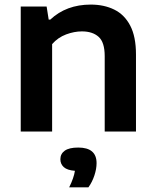

<svg xmlns="http://www.w3.org/2000/svg" viewBox="-20 -574 679 838"><path d="M70.5 0V-545.5H183.5L192.5 -488.5H199.5Q269.5 -554 376 -554Q434 -554 478.5 -532.2Q523 -510.5 548.2 -462.5Q573.5 -414.5 573.5 -336V0H437V-329Q437 -389.5 410.5 -413.2Q384 -437 337.5 -437Q304 -437 268.5 -423.8Q233 -410.5 207.5 -381.5V0ZM282 243.5Q302.5 202 307 171.5Q273.5 169 258.5 155.5Q243.5 142 243.5 121Q243.5 97.5 262.5 83.8Q281.5 70 321.5 70Q401.5 70 401.5 138Q401.5 163 392 191.8Q382.5 220.5 366 243.5Z"/></svg>

Font: Encode Sans SmExp SmBold
Style: Regular
Weight: 600
Width: 6
Designer: Multiple Designers
Foundry: Impallari Type
Version: Version 3.002; ttfautohint (v1.8.3) -l 8 -r 50 -G 200 -x 14 